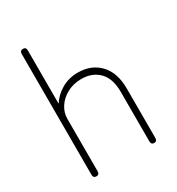

<svg xmlns="http://www.w3.org/2000/svg" viewBox="-174 -837 875 948"><g transform="rotate(-30 263.5 -363.5)"><path d="M99 0Q81 0 81 -20V-707Q81 -727 99 -727Q116 -727 116 -707V-404Q139 -441 180.5 -465.5Q222 -490 274 -490Q351 -490 398 -440.5Q445 -391 445 -301V-20Q445 0 428 0Q411 0 411 -20V-301Q411 -378 373 -416Q335 -454 274 -454Q228 -454 192 -434.5Q156 -415 136 -384Q116 -353 116 -318V-20Q116 0 99 0Z"/></g></svg>

Font: Zen Maru Gothic Light
Style: Regular
Weight: 300
Designer: Yoshimichi Ohira
Foundry: Positype
Version: Version 1.001